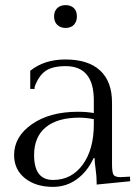

<svg xmlns="http://www.w3.org/2000/svg" viewBox="-20 -711 545 749"><path d="M236 -691Q256 -691 268 -679.5Q280 -668 280 -647Q280 -627 268.5 -614.5Q257 -602 236 -602Q216 -602 203.5 -614Q191 -626 191 -647Q191 -667 203 -679Q215 -691 236 -691ZM417 -311V-71Q417 -40 422.5 -30Q428 -20 450 -20Q453 -20 459.5 -20.5Q466 -21 470 -21L487 -22L488 -4L357 9V1Q357 -24 353 -51.5Q349 -79 349 -94H345Q321 -42 280 -12Q239 18 187 18Q119 18 77 -16Q35 -50 35 -106Q35 -178 104.5 -226.5Q174 -275 284 -275Q318 -275 346 -270V-320Q346 -453 236 -453Q185 -453 158 -434.5Q131 -416 115 -372V-364H98V-435Q153 -479 235 -479Q324 -479 370.5 -436Q417 -393 417 -311ZM187 -9Q259 -9 302.5 -68.5Q346 -128 346 -226V-246Q316 -252 289 -252Q204 -252 158.5 -214.5Q113 -177 113 -106Q113 -9 187 -9Z"/></svg>

Font: Foglihten068fMac
Style: Regular
Weight: 500
Designer: gluk (gluksza@wp.pl)
Foundry: gluk (gluksza@wp.pl)
Version: Version 0.68